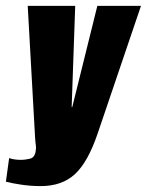

<svg xmlns="http://www.w3.org/2000/svg" viewBox="-44 -611 498 651"><path d="M94 20Q60 20 27 15Q-6 10 -24 5L-13 -75Q-5 -72 5.5 -70.5Q16 -69 26 -69Q42 -69 58 -73Q74 -77 77 -99Q79 -109 77.5 -118.5Q76 -128 75 -144L50 -591H211L199 -248H201L286 -591H434L287 -158Q254 -61 210 -20.5Q166 20 94 20Z"/></svg>

Font: Alumni Sans Black
Style: Italic
Weight: 900
Italic angle: -8°
Version: Version 1.016